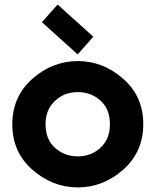

<svg xmlns="http://www.w3.org/2000/svg" viewBox="-20 -816 686 846"><path d="M233.9 -795.9 391.1 -654.3 322.3 -576.2 164.6 -718.3ZM322.8 9.8Q210.9 9.8 122.1 -68.8Q34.2 -146 34.2 -268.6Q34.2 -390.1 122.6 -468.8Q210.9 -546.9 322.8 -546.9Q434.6 -546.9 523.4 -468.3Q611.3 -391.1 611.3 -268.6Q611.3 -147 522.9 -68.4Q434.1 9.8 322.8 9.8ZM322.8 -127Q382.8 -127 424.3 -166.5Q464.4 -204.6 464.4 -268.6Q464.4 -334.5 423.8 -371.6Q382.3 -410.2 322.8 -410.2Q262.2 -410.2 221.2 -370.6Q180.7 -332 180.7 -268.6Q180.7 -202.6 221.2 -165.5Q263.7 -127 322.8 -127Z"/></svg>

Font: New Shape
Style: Bold
Weight: 700
Designer: Wojciech Kalinowski "wmk69" (wmk69@o2.pl)
Foundry: Wojciech Kalinowski "wmk69" (wmk69@o2.pl)
Version: Version 2.1.1; 2021-05-14